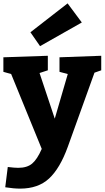

<svg xmlns="http://www.w3.org/2000/svg" viewBox="-26 -872 619 1136"><path d="M573 -542V-456L533 -442L375 -3Q329 124 264.5 184Q200 244 93 244Q56 244 5 236L20 116Q60 121 82 121Q134 121 164 96Q194 71 221 9L40 -434L-6 -447V-533L257 -542V-456L208 -440L298 -170L375 -434L326 -447V-533ZM458 -739 211 -599 154 -681 374 -852Z"/></svg>

Font: Bitter Pro ExtraBold
Style: Regular
Weight: 800
Designer: Sol Matas, and Bitter project Authors
Foundry: Sol Matas
Version: Version 1.010